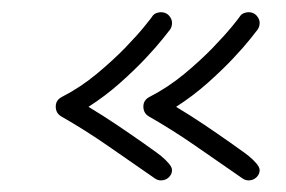

<svg xmlns="http://www.w3.org/2000/svg" viewBox="-20 -285 478 321"><path d="M267.6 -0.5Q267.6 6.3 262.2 11.5Q256.8 16.6 249 16.6Q243.7 16.6 238.8 13.2Q197.8 -15.1 160.2 -41.3Q122.6 -67.4 82.5 -90.3Q73.2 -95.7 73.2 -106.9Q73.2 -117.7 83.5 -123Q114.3 -138.7 141.6 -161.4Q168.9 -184.1 189.5 -205.3Q210 -226.6 222.2 -241.7Q234.4 -256.8 234.4 -257.3Q236.8 -261.2 241 -262.9Q245.1 -264.6 249 -264.6Q257.3 -264.6 262.5 -259Q267.6 -253.4 267.6 -246.6Q267.6 -240.2 264.2 -235.4Q263.2 -233.9 252.4 -220.5Q241.7 -207 223.6 -187.7Q205.6 -168.5 180.9 -146.5Q156.2 -124.5 127.9 -106.4Q151.4 -92.3 173.6 -77.4Q195.8 -62.5 218.8 -46.4Q224.6 -42 233.2 -36.1Q241.7 -30.3 249.3 -24.2Q256.8 -18.1 262.2 -11.7Q267.6 -5.4 267.6 -0.5ZM414.1 -0.5Q414.1 6.3 408.7 11.5Q403.3 16.6 395.5 16.6Q390.1 16.6 385.3 13.2Q344.2 -15.1 306.6 -41.3Q269 -67.4 229 -90.3Q219.7 -95.7 219.7 -106.9Q219.7 -117.7 230 -123Q260.7 -138.7 288.1 -161.4Q315.4 -184.1 335.9 -205.3Q356.4 -226.6 368.7 -241.7Q380.9 -256.8 380.9 -257.3Q383.3 -261.2 387.5 -262.9Q391.6 -264.6 395.5 -264.6Q403.8 -264.6 408.9 -259Q414.1 -253.4 414.1 -246.6Q414.1 -240.2 410.6 -235.4Q409.7 -233.9 398.9 -220.5Q388.2 -207 370.1 -187.7Q352.1 -168.5 327.4 -146.5Q302.7 -124.5 274.4 -106.4Q297.9 -92.3 320.1 -77.4Q342.3 -62.5 365.2 -46.4Q371.1 -42 379.6 -36.1Q388.2 -30.3 395.8 -24.2Q403.3 -18.1 408.7 -11.7Q414.1 -5.4 414.1 -0.5Z"/></svg>

Font: Sacramento
Style: Regular
Weight: 400
Designer: Astigmatic (AOETI)
Foundry: Astigmatic (AOETI)
Version: Version 1.000